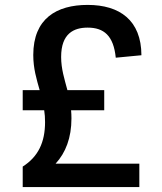

<svg xmlns="http://www.w3.org/2000/svg" viewBox="-20 -762 660 782"><path d="M404.5 -313V-395H254.5C242.5 -440.5 229 -481 229 -530C229 -625.5 280.5 -649.5 337 -649.5C403 -649.5 442.5 -617 451.5 -527L556 -537C555.5 -679.5 467.5 -742 337 -742C210.5 -742 115.5 -686.5 115.5 -538C115.5 -482.5 129 -439.5 141.5 -395H72.5V-313H160C162.5 -298 163.5 -281.5 163.5 -264.5C163.5 -183 136 -124 72.5 -83.5V0H547.5V-95.5H206.5C247.5 -140 271 -201 271 -279.5C271 -291 270.5 -302.5 269.5 -313Z"/></svg>

Font: Monaspace Argon Medium
Style: Regular
Weight: 500
Designer: Riley Cran & the Lettermatic Team
Foundry: Lettermatic
Version: Version 1.000 (Monaspace Argon)